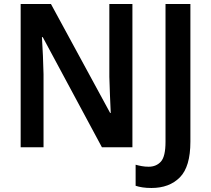

<svg xmlns="http://www.w3.org/2000/svg" viewBox="-20 -734 1050 957"><path d="M640 0H488L193 -549H189Q192 -503 194 -455.5Q196 -408 197 -364V0H83V-714H234L529 -171H532Q530 -214 528 -261.5Q526 -309 525 -351V-714H640ZM735 203Q710 203 690.5 200Q671 197 656 192V87Q670 91 686.5 94Q703 97 721 97Q759 97 782 71.5Q805 46 805 -27V-714H929V-28Q929 97 876.5 150Q824 203 735 203Z"/></svg>

Font: Noto Sans SemiCondensed SemiBold
Style: Regular
Weight: 600
Width: 4
Designer: Monotype Design Team
Foundry: Monotype Imaging Inc.
Version: Version 2.013; ttfautohint (v1.8.4.7-5d5b)